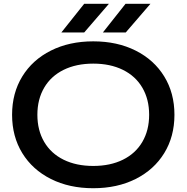

<svg xmlns="http://www.w3.org/2000/svg" viewBox="-20 -983 988 1017"><path d="M44 -375Q44 -490 98 -578Q152 -666 249.5 -715Q347 -764 474 -764Q601 -764 698.5 -715Q796 -666 850 -578Q904 -490 904 -375Q904 -260 850 -172Q796 -84 698.5 -35Q601 14 474 14Q347 14 249.5 -35Q152 -84 98 -172Q44 -260 44 -375ZM770 -375Q770 -457 734 -518.5Q698 -580 631 -613Q564 -646 474 -646Q384 -646 317 -613Q250 -580 214 -518.5Q178 -457 178 -375Q178 -293 214 -231.5Q250 -170 317 -137Q384 -104 474 -104Q564 -104 631 -137Q698 -170 734 -231.5Q770 -293 770 -375ZM557 -963 426 -811H305L426 -963ZM777 -963 646 -811H525L645 -963Z"/></svg>

Font: Unbounded Variable
Style: Regular
Weight: 400
Designer: Luke Prowse, Jean-Baptiste Morizot, Fátima Lázaro, Florian Runge
Foundry: NaN
Version: Version 1.600;FEAKit 1.0